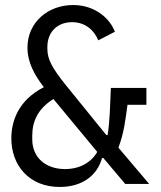

<svg xmlns="http://www.w3.org/2000/svg" viewBox="-20 -730 640 762"><path d="M217 12C307 12 366 -34 385 -103H390L477 0H572L450 -144C473 -206 477 -250 486 -314H561V-381H420C417 -317 416 -246 407 -194H402L329 -284L239 -395C188 -459 168 -494 168 -536V-544C168 -601 206 -642 266 -642C318 -642 353 -611 370 -570L436 -604C417 -655 359 -710 270 -710C171 -710 89 -642 89 -541C89 -482 117 -432 154 -384C54 -333 25 -251 25 -181C25 -74 95 12 217 12ZM238 -59C161 -59 108 -105 108 -177V-192C108 -249 131 -299 192 -337L366 -127C341 -84 295 -59 238 -59Z"/></svg>

Font: IBM Plex Mono
Style: Regular
Weight: 400
Monospace: yes
Designer: Mike Abbink, Paul van der Laan, Pieter van Rosmalen
Foundry: Bold Monday
Version: Version 2.004